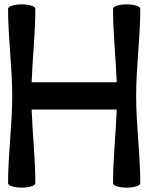

<svg xmlns="http://www.w3.org/2000/svg" viewBox="-20 -840 703 880"><path d="M17 -800C17 -666 36 -534 36 -400C36 -266 17 -134 17 0C17 11 45 20 80 20C115 20 142 11 142 0C142 -113 129 -225 125 -338H515C511 -225 498 -113 498 0C498 11 525 20 560 20C595 20 623 11 623 0C623 -134 604 -266 604 -400C604 -534 623 -666 623 -800C623 -811 595 -820 560 -820C525 -820 498 -811 498 -800C498 -687 511 -575 515 -463H125C129 -575 142 -687 142 -800C142 -811 115 -820 80 -820C45 -820 17 -811 17 -800Z"/></svg>

Font: Nupuram
Style: Bold
Weight: 700
Designer: Santhosh Thottingal (santhosh.thottingal@gmail.com)
Foundry: SMC
Version: Version 1.000